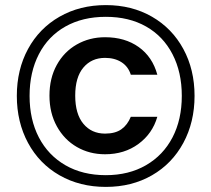

<svg xmlns="http://www.w3.org/2000/svg" viewBox="-20 -724 829 753"><path d="M395 -704Q497 -704 576 -658.5Q655 -613 699 -532Q743 -451 743 -348Q743 -245 699 -163.5Q655 -82 576 -36.5Q497 9 395 9Q293 9 213.5 -36.5Q134 -82 90 -163.5Q46 -245 46 -348Q46 -451 90 -532Q134 -613 213.5 -658.5Q293 -704 395 -704ZM395 -658Q304 -658 236.5 -620Q169 -582 132.5 -511.5Q96 -441 96 -348Q96 -255 132.5 -185Q169 -115 236.5 -76Q304 -37 395 -37Q485 -37 552.5 -76Q620 -115 656.5 -185Q693 -255 693 -348Q693 -441 656.5 -511.5Q620 -582 553 -620Q486 -658 395 -658ZM392 -578Q331 -578 281 -549.5Q231 -521 202.5 -469Q174 -417 174 -349Q174 -281 203 -228.5Q232 -176 281.5 -147.5Q331 -119 392 -119Q468 -119 523 -159.5Q578 -200 597 -266H493Q480 -234 456 -217Q432 -200 392 -200Q339 -200 307 -238.5Q275 -277 275 -349Q275 -421 307 -459Q339 -497 392 -497Q430 -497 456.5 -480Q483 -463 493 -431H597Q578 -501 524 -539.5Q470 -578 392 -578Z"/></svg>

Font: A Bank Premium Med
Style: Regular
Weight: 500
Designer: Ninad Kale (Devanagari), Jonny Pinhorn (Latin), Htun Naung (Myanmar)
Foundry: Indian Type Foundry
Version: 4.004